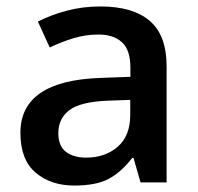

<svg xmlns="http://www.w3.org/2000/svg" viewBox="-20 -571 620 601"><path d="M293.9 -550.8Q396.5 -550.8 449 -505.4Q501.5 -460 501.5 -363.8V0H419.9L397.9 -76.7H394Q359.4 -32.2 320.3 -11.2Q281.2 9.8 212.4 9.8Q139.2 9.8 91.6 -30.5Q43.9 -70.8 43.9 -155.3Q43.9 -318.4 294.4 -327.1L388.2 -330.6V-358.9Q388.2 -414.6 361.8 -438.7Q335.4 -462.9 288.6 -462.9Q247.6 -462.9 209.5 -451.2Q171.4 -439.5 135.7 -422.4L98.6 -503.4Q138.2 -523.9 188.5 -537.4Q238.8 -550.8 293.9 -550.8ZM387.7 -258.3 317.9 -255.9Q231.4 -252.4 197 -226.1Q162.6 -199.7 162.6 -154.3Q162.6 -113.8 186.5 -95.7Q210.4 -77.6 249.5 -77.6Q309.1 -77.6 348.4 -111.6Q387.7 -145.5 387.7 -211.4Z"/></svg>

Font: Open Sans SemiBold
Style: Regular
Weight: 600
Designer: Monotype Design Team
Foundry: Monotype Imaging Inc.
Version: Version 3.003; ttfautohint (v1.8.4)